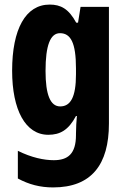

<svg xmlns="http://www.w3.org/2000/svg" viewBox="-20 -579 551 839"><path d="M197 -559C92 -559 33 -452 33 -270C33 -99 91 10 191 10C242 10 279 -10 312 -72H316C314 -51 312 -20 312 5V11C312 94 276 121 215 121C173 121 118 110 58 80V201C106 227 155 240 212 240C380 240 456 140 456 -39V-549H332L321 -480H313C280 -541 245 -559 197 -559ZM242 -434C289 -434 312 -392 312 -280V-254C312 -154 288 -114 243 -114C200 -114 179 -165 179 -269C179 -381 200 -434 242 -434Z"/></svg>

Font: Noto Sans Gujarati UI ExtraCondensed ExtraBold
Style: Regular
Weight: 800
Width: 2
Designer: Jelle Bosma - Monotype Design Team, Universal Thirst
Foundry: Monotype Imaging Inc.
Version: Version 2.106